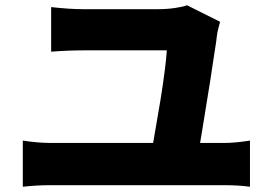

<svg xmlns="http://www.w3.org/2000/svg" viewBox="-20 -736 1040 732"><path d="M807 -600 804 -576 796 -524 781 -425 768 -345Q761 -301 751 -239.5Q741 -178 736 -151H557L592 -356Q612 -481 616 -544H420H352H298Q240 -544 175 -539V-709Q245 -701 297 -701H340H392H447H501H548H583Q616 -701 647 -705.5Q678 -710 693 -716L819 -653Q815 -639 811.5 -624Q808 -609 807 -600ZM172 -191H834Q877 -191 933 -200V-24Q890 -30 834 -30H172Q120 -30 67 -24V-200Q126 -191 172 -191Z"/></svg>

Font: Merged Yaku Han JP Black
Style: Regular
Weight: 900
Designer: Ryoko NISHIZUKA 西塚涼子 (kana, bopomofo & ideographs); Paul D. Hunt (Latin, Greek & Cyrillic); Sandoll Communications 산돌커뮤니
Foundry: Adobe
Version: Version 2.004